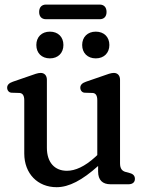

<svg xmlns="http://www.w3.org/2000/svg" viewBox="-20 -786 622 819"><path d="M405 -704C423.5 -704 434.5 -715 434.5 -735C434.5 -755 423.5 -766.5 405 -766.5H176.5C158 -766.5 147 -755 147 -735C147 -715 158 -704 176.5 -704ZM193 -537C228 -537 250.5 -560.5 250.5 -594C250.5 -628 228 -651 193 -651C157.5 -651 135 -628 135 -594C135 -560 157.5 -537 193 -537ZM388.5 -651C353.5 -651 330.5 -628 330.5 -594C330.5 -560 353.5 -537 388.5 -537C424 -537 446.5 -560.5 446.5 -594C446.5 -628 424 -651 388.5 -651ZM516 -52.5C501 -56.5 492 -66.5 492 -89.5V-446C492 -463.5 482 -475 465.5 -475C453 -475 438 -469 419.5 -462.5L347 -437.5C330.5 -432 322.5 -423.5 322.5 -412C322.5 -401 329.5 -391 341.5 -390.5L374.5 -389.5C388 -389 395 -379 395 -358.5V-124.5L386.5 -116.5C341.5 -75.5 301 -57.5 265.5 -57.5C214 -57.5 180 -92 180 -156V-446C180 -463.5 170 -475 153.5 -475C141 -475 126 -469 107.5 -462.5L35 -437.5C18.5 -432 10.5 -423.5 10.5 -412C10.5 -401 17.5 -391 29.5 -390.5L62.5 -389.5C76 -389 83.5 -379 83.5 -358.5V-131.5C83.5 -45 141 12.5 221.5 12.5C274.5 12.5 331 -17.5 398.5 -78V-54.5C398.5 -17.5 417.5 0 451.5 0H528C545.5 0 555.5 -8.5 555.5 -23C555.5 -35 549 -43.5 534.5 -47.5Z"/></svg>

Font: dr Title
Style: Regular
Weight: 400
Version: Version 1.000;hotconv 1.0.109;makeotfexe 2.5.65596